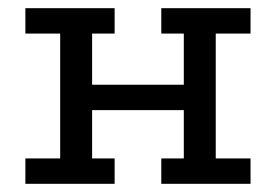

<svg xmlns="http://www.w3.org/2000/svg" viewBox="-20 -449 674 469"><path d="M42 -429H260V-367H205V-242H429V-367H374V-429H592V-367H507V-62H592V0H374V-62H429V-180H205V-62H260V0H42V-62H127V-367H42Z"/></svg>

Font: Podkova VF Beta
Style: Regular
Weight: 400
Designer: Ilya Yudin
Foundry: Cyreal (www.cyreal.org)
Version: Version 2.100